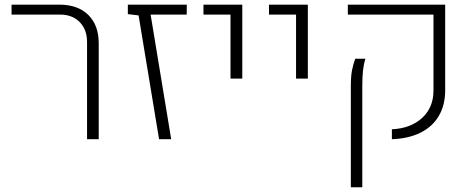

<svg xmlns="http://www.w3.org/2000/svg" viewBox="-20 -588 1992 811"><path d="M347.7 0V-410.6Q347.7 -462.9 316.7 -494.6Q285.6 -526.4 233.9 -526.4H28.8V-568.4H230.5Q308.6 -568.4 352.8 -525.1Q397 -481.9 397 -404.8V0Z M651.9 0 565.4 -522.9 520 -528.3V-568.4H769L768.6 -526.4H616.2L703.1 0Z M953.6 -255.9V-526.4H839.4V-568.4H1003.4V-255.9Z M1230.5 -255.9V-526.4H1116.2V-568.4H1280.3V-255.9Z M1635.3 0V-42Q1714.4 -45.4 1762.7 -89.6Q1811 -133.8 1811 -205.6V-526.4H1449.2V-568.4H1860.4V-206.5Q1860.4 -143.6 1833.3 -97.9Q1806.2 -52.2 1755.6 -27.3Q1705.1 -2.4 1635.3 0ZM1461.9 203.1V-222.7Q1461.9 -265.6 1466.8 -290.8Q1471.7 -315.9 1480.5 -339.8H1523.4Q1516.1 -316.4 1513.2 -289.3Q1510.3 -262.2 1510.3 -221.2V203.1Z"/></svg>

Font: Heebo ExtraLight
Style: Regular
Weight: 250
Designer: Oded Ezer
Foundry: Ezer Type House
Version: Version 3.100